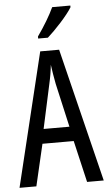

<svg xmlns="http://www.w3.org/2000/svg" viewBox="-62 -982 574 1022"><g transform="rotate(-5 225.0 -471.5)"><path d="M354 -934V-943H257C236 -898 206 -848 168 -794V-783H220C261 -819 329 -892 354 -934ZM361 0H450L274 -714H173L0 0H90L142 -223H309ZM240 -535 293 -301H155L206 -536C214 -571 220 -607 223 -638C227 -607 233 -572 240 -535Z"/></g></svg>

Font: Noto Sans Devanagari ExtraCondensed
Style: Regular
Weight: 400
Width: 2
Designer: Jelle Bosma - Monotype Design Team
Foundry: Monotype Imaging Inc.
Version: Version 2.004